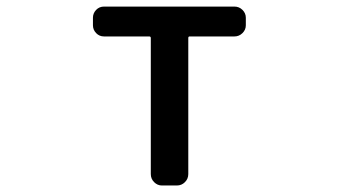

<svg xmlns="http://www.w3.org/2000/svg" viewBox="-20 -570 1040 590"><path d="M477.5 0Q463.9 0 453.6 -10.3Q443.4 -20.5 443.4 -35.2V-453.1Q443.4 -458 438.5 -458H299.8Q285.2 -458 275.4 -468.3Q265.6 -478.5 265.6 -492.2V-515.6Q265.6 -529.3 275.4 -539.6Q285.2 -549.8 299.8 -549.8H700.2Q714.8 -549.8 725.1 -539.6Q735.4 -529.3 735.4 -515.6V-492.2Q735.4 -478.5 725.1 -468.3Q714.8 -458 700.2 -458H562.5Q558.6 -458 558.6 -453.1V-35.2Q558.6 -20.5 548.3 -10.3Q538.1 0 523.4 0Z"/></svg>

Font: Gen Jyuu Gothic L Monospace Medium
Style: Regular
Weight: 500
Designer: [Source Han Sans]
Ryoko NISHIZUKA  (kana & ideographs); Paul D. Hunt (Latin, Greek & Cyrillic); Wenlong ZHANG  (bopomofo
Version: Version 1.002.20150607